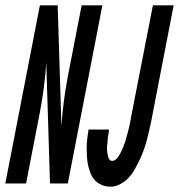

<svg xmlns="http://www.w3.org/2000/svg" viewBox="-70 -690 673 722"><path d="M-50 0 80 -670H147V-667L161 -216Q164 -262 170 -308.5Q176 -355 185 -402L237 -670H315L185 0H118L104 -454Q101 -408 95 -361.5Q89 -315 80 -268L28 0ZM346 12Q329 12 314 6Q299 0 288 -11Q277 -22 271 -37Q265 -52 261.5 -67.5Q258 -83 257 -100.5Q256 -118 256 -134.5Q256 -151 258 -168.5Q260 -186 263 -203H340Q339 -197 338.5 -190.5Q338 -184 336.5 -177.5Q335 -171 335 -164.5Q335 -158 334 -151.5Q333 -145 332.5 -138.5Q332 -132 332.5 -125.5Q333 -119 334 -113Q335 -107 336.5 -100.5Q338 -94 342 -89.5Q346 -85 352 -85Q359 -85 365.5 -90.5Q372 -96 376.5 -103Q381 -110 384.5 -117.5Q388 -125 391 -132Q394 -139 397 -146.5Q400 -154 402 -161Q404 -168 406 -175.5Q408 -183 410 -190.5Q412 -198 414 -205.5Q416 -213 417.5 -220.5Q419 -228 420.5 -235.5Q422 -243 423 -250L505 -670H583L498 -231Q494 -213 490 -195Q486 -177 481 -159Q476 -141 469.5 -123Q463 -105 454.5 -87.5Q446 -70 436.5 -53Q427 -36 413.5 -21.5Q400 -7 382 2.5Q364 12 346 12Z"/></svg>

Font: Lode
Style: Bold Italic
Weight: 700
Italic angle: -11°
Monospace: yes
Designer: Belleve Invis
Foundry: Belleve Invis
Version: Version 29.2.0; ttfautohint (v1.8.3)